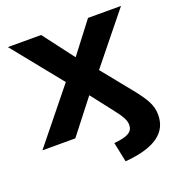

<svg xmlns="http://www.w3.org/2000/svg" viewBox="-134 -649 885 951"><g transform="rotate(-20 308.5 -173.5)"><path d="M366.7 191.9C529.3 178.7 597.2 121.1 597.2 30.3C597.2 -19 577.6 -55.2 518.1 -128.9L397.5 -277.8L608.4 -539.1H434.6L310.5 -377L187.5 -539.1H12.2L222.7 -278.3L-2 0H171.4L309.6 -177.2L394.5 -67.9C432.6 -19.5 445.3 3.4 445.3 28.3C445.3 64.9 417 81.5 345.2 87.9Z"/></g></svg>

Font: Winston
Style: Bold
Weight: 700
Designer: Vernon Adams, Kim Jin-seong, David Berlow, Cristiano Sobral
Foundry: The Winston Project Authors
Version: Version 3.004